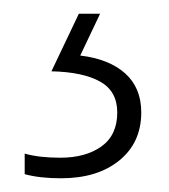

<svg xmlns="http://www.w3.org/2000/svg" viewBox="-20 -20 247 280"><path d="M186 144Q186 188 154 214Q122 240 69 240Q38 240 16 234V204Q37 210 68 210Q105 210 128 193.5Q151 177 151 144Q151 113 126 99Q101 85 55 84L95 0H126L97 61Q139 66 162.5 87Q186 108 186 144Z"/></svg>

Font: Noto Sans Ethiopic SemiCondensed ExtraLight
Style: Regular
Weight: 200
Width: 4
Designer: Monotype Design Team
Foundry: Monotype Imaging Inc.
Version: Version 2.102; ttfautohint (v1.8.4.7-5d5b)